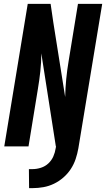

<svg xmlns="http://www.w3.org/2000/svg" viewBox="-20 -755 547 990"><path d="M130 215 129 117H148Q169 117 191 110Q213 103 229.5 87.5Q246 72 255 51.5Q264 31 267 10L269 0H268L193 -480Q193 -434 188 -387.5Q183 -341 175 -294L127 0H2L123 -735H241L255 -639L316 -255Q317 -301 321.5 -347.5Q326 -394 334 -441L382 -735H507L384 10Q379 38 370 65Q361 92 345 116.5Q329 141 306.5 160.5Q284 180 258 192.5Q232 205 204 210Q176 215 149 215Z"/></svg>

Font: Iosevka Term Curly XBd Obl
Style: Regular
Weight: 800
Italic angle: -9°
Designer: Belleve Invis
Foundry: Belleve Invis
Version: Version 32.3.0